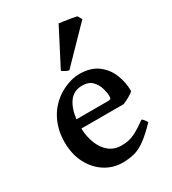

<svg xmlns="http://www.w3.org/2000/svg" viewBox="-183 -830 842 942"><g transform="rotate(-30 238.5 -359.5)"><path d="M231.9 14.6Q178.2 14.6 133.3 -13.9Q88.4 -42.5 61.3 -94Q34.2 -145.5 34.2 -214.4Q34.2 -280.3 60.5 -335Q86.9 -389.6 137.2 -425.3Q161.6 -442.9 195.8 -455.8Q230 -468.8 263.2 -468.8Q327.1 -468.8 366.7 -439.2Q406.2 -409.7 424.3 -364Q442.4 -318.4 442.4 -269.5Q433.6 -259.8 414.1 -249Q394.5 -238.3 378.9 -231.9H139.2Q140.6 -184.1 156.2 -145.3Q171.9 -106.4 200.4 -83.7Q229 -61 269 -61Q289.6 -61 309.1 -64.9Q328.6 -68.8 353.8 -82Q378.9 -95.2 416.5 -122.6Q422.9 -119.1 430.2 -109.1Q437.5 -99.1 439.5 -95.2Q395 -48.8 362.3 -25.1Q329.6 -1.5 299.3 6.6Q269 14.6 231.9 14.6ZM141.1 -283.2H319.3Q330.6 -283.2 334.2 -286.9Q337.9 -290.5 337.9 -300.8Q337.9 -319.8 330.3 -346.2Q322.8 -372.6 303.2 -392.6Q283.7 -412.6 247.1 -412.6Q199.7 -412.6 173.8 -377.4Q147.9 -342.3 141.1 -283.2ZM231 -508.8Q222.2 -510.3 210.4 -516.6Q198.7 -522.9 193.4 -527.3L300.3 -734.4Q308.1 -733.9 328.6 -730.7Q349.1 -727.5 369.9 -724.1Q390.6 -720.7 397.9 -718.3L411.6 -694.3Z"/></g></svg>

Font: David Libre Medium
Style: Regular
Weight: 500
Designer: Ismar David, J. Victor Gaultney, Annie Olsen and Meir Sadan
Foundry: Monotype Imaging Inc. & SIL International
Version: Version 1.100; ttfautohint (v1.8.4.7-5d5b)